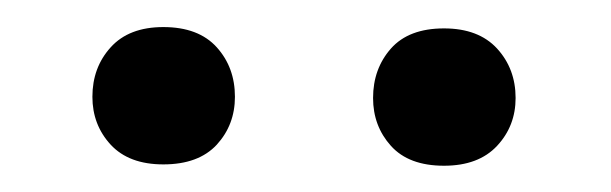

<svg xmlns="http://www.w3.org/2000/svg" viewBox="-20 -742 458 144"><path d="M49.3 -669.4Q49.3 -691.4 63 -706.5Q76.7 -721.7 102.5 -721.7Q128.9 -721.7 142.6 -706.5Q156.2 -691.4 156.2 -669.4Q156.2 -648.4 142.6 -633.5Q128.9 -618.7 102.5 -618.7Q76.7 -618.7 63 -633.5Q49.3 -648.4 49.3 -669.4ZM259.8 -668.5Q259.8 -690.4 273.2 -705.6Q286.6 -720.7 313 -720.7Q338.9 -720.7 352.8 -705.6Q366.7 -690.4 366.7 -668.5Q366.7 -647.5 352.8 -632.6Q338.9 -617.7 313 -617.7Q286.6 -617.7 273.2 -632.6Q259.8 -647.5 259.8 -668.5Z"/></svg>

Font: Vazirmatn UI FD
Style: Regular
Weight: 400
Designer: Saber Rastikerdar
Foundry: Saber Rastikerdar
Version: Version 33.003